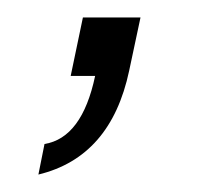

<svg xmlns="http://www.w3.org/2000/svg" viewBox="-20 -87 231 220"><path d="M75 -67H141L128 -6Q107 93 24 113L31 78Q74 71 89 0H61Z"/></svg>

Font: GFS Neohellenic Rg
Style: Italic
Weight: 400
Italic angle: -12°
Designer: Takis Katsoulidis and George D. Matthiopoulos
Foundry: Takis Katsoulidis and George D. Matthiopoulos
Version: Version 1.0